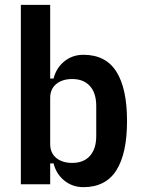

<svg xmlns="http://www.w3.org/2000/svg" viewBox="-20 -760 584 792"><path d="M66 -740H187V-436H201Q212 -480 245.5 -507Q279 -534 324 -534Q416 -534 460 -464.5Q504 -395 504 -261Q504 -127 460 -57.5Q416 12 324 12Q279 12 245.5 -15Q212 -42 201 -86H187V0H66ZM278 -88Q325 -88 351 -117Q377 -146 377 -199V-323Q377 -376 351 -405Q325 -434 278 -434Q237 -434 212 -413.5Q187 -393 187 -356V-166Q187 -129 212 -108.5Q237 -88 278 -88Z"/></svg>

Font: IBM Plex Sans Condensed SemiBold
Style: Regular
Weight: 600
Width: 3
Designer: Mike Abbink, Paul van der Laan, Pieter van Rosmalen
Foundry: Bold Monday
Version: Version 1.3